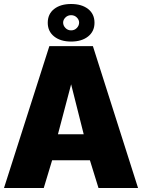

<svg xmlns="http://www.w3.org/2000/svg" viewBox="-22 -941 711 961"><path d="M225 -710H443L669 0H471L428 -139H239L197 0H-2ZM397 -269 334 -519 268 -269ZM217 -827Q217 -871 249 -896Q281 -921 334 -921Q387 -921 419 -896Q451 -871 451 -827Q451 -784 419 -758.5Q387 -733 334 -733Q281 -733 249 -758.5Q217 -784 217 -827ZM334 -865Q317 -865 305.5 -853.5Q294 -842 294 -828Q294 -813 305.5 -801Q317 -789 334 -789Q351 -789 362.5 -801Q374 -813 374 -828Q374 -842 362.5 -853.5Q351 -865 334 -865Z"/></svg>

Font: Raleway Thin Black
Style: Regular
Weight: 900
Version: Version 4.026